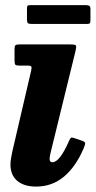

<svg xmlns="http://www.w3.org/2000/svg" viewBox="-20 -688 362 726"><path d="M266 -497 172.5 -115.5Q171 -110.5 169.2 -101Q167.5 -91.5 167.5 -88Q167.5 -74.5 178 -74.5Q192.5 -74.5 208.8 -96.2Q225 -118 240.5 -154Q245 -164.5 248.2 -167Q251.5 -169.5 262 -165.5L292.5 -155Q303 -151 302 -144.8Q301 -138.5 296.5 -127.5Q267 -58 222 -20.2Q177 17.5 116.5 17.5Q71 17.5 45.2 -4.2Q19.5 -26 19.5 -66.5Q19.5 -76.5 22 -90.8Q24.5 -105 26.5 -114.5L97.5 -419.5Q100.5 -432.5 98.5 -436.2Q96.5 -440 83.5 -440H54Q41.5 -440 38.2 -443.2Q35 -446.5 35 -459V-502.5Q35 -514 38.5 -517Q42 -520 53 -520H245.5Q264 -520 266.8 -516.2Q269.5 -512.5 266 -497ZM82 -613.5V-655Q82 -662 83.5 -665.2Q85 -668.5 92 -668.5H305Q314 -668.5 318 -665.8Q322 -663 322 -653V-612.5Q322 -604.5 320.2 -601Q318.5 -597.5 311 -597.5H99.5Q89.5 -597.5 85.8 -600.2Q82 -603 82 -613.5Z"/></svg>

Font: Besley* Narrow
Style: Bold Italic
Weight: 700
Width: 4
Italic angle: -13°
Designer: Owen Earl
Foundry: indestructible type*
Version: Version 3.000; ttfautohint (v1.8.3)